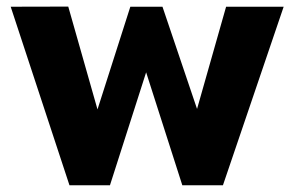

<svg xmlns="http://www.w3.org/2000/svg" viewBox="-20 -551 875 571"><path d="M11.8 -531 183 -531.4 280.4 -188.8 259.2 -192 367.6 -531H463.2L578 -191.6L555.2 -189L652.4 -531H823.6L643 0H522.2L408.6 -354.6L420.2 -353.4L307 0H186.6Z"/></svg>

Font: Easer Grotesk Variable
Style: Regular
Weight: 400
Designer: Boardeaser, Bonnie Shaver-Troup, Thomas Jockin
Foundry: Lexend
Version: Version 1.001;Glyphs 3.1.2 (3151)